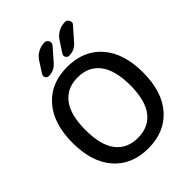

<svg xmlns="http://www.w3.org/2000/svg" viewBox="-265 -1123 1254 1254"><g transform="rotate(-45 362.0 -496.0)"><path d="M156.2 -387.2Q156.2 -247.1 210 -177.7Q263.7 -108.4 362.8 -108.4Q461.9 -108.4 516.1 -177.7Q570.3 -247.1 570.3 -387.2Q570.3 -527.3 516.1 -597.2Q461.9 -667 362.8 -667Q263.7 -667 210 -597.2Q156.2 -527.3 156.2 -387.2ZM263.7 -922.9Q281.2 -950.2 310.1 -965.8Q338.9 -981.4 371.1 -981.4Q390.6 -981.4 399.4 -962.9Q402.3 -955.1 402.3 -948.2Q402.3 -938.5 394.5 -929.7L318.4 -842.8Q286.1 -805.7 236.3 -805.7Q220.7 -805.7 213.4 -819.8Q206.1 -834 214.8 -846.7ZM452.1 -922.9Q469.7 -950.2 498.5 -965.8Q527.3 -981.4 560.5 -981.4Q579.1 -981.4 587.9 -962.9Q591.8 -955.1 591.8 -948.2Q591.8 -938.5 583 -929.7L505.9 -841.8Q473.6 -805.7 424.8 -805.7Q409.2 -805.7 401.4 -819.3Q393.6 -833 402.3 -846.7ZM125 -665Q211.9 -763.7 362.8 -763.7Q513.7 -763.7 601.1 -664.6Q688.5 -565.4 688.5 -387.7Q688.5 -210 601.1 -110.8Q513.7 -11.7 362.8 -11.7Q211.9 -11.7 124.5 -110.8Q37.1 -210 37.1 -387.7Q37.1 -565.4 125 -665Z"/></g></svg>

Font: Gen Jyuu GothicX Medium
Style: Regular
Weight: 500
Designer: Ryoko NISHIZUKA (kana &amp; ideographs); Paul D. Hunt (Latin, Greek &amp; Cyrillic); Wenlong ZHANG (bopomofo); Sandoll C
Version: Version 1.058.20140828